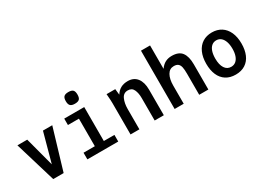

<svg xmlns="http://www.w3.org/2000/svg" viewBox="-28 -1519 3056 2253"><g transform="rotate(-30 1500.0 -393.0)"><path d="M64 -553H197L302 -158L410 -553H536L371 0H230Z M696.5 -550H967.5V-90H1111V0H692.5V-90H845.5V-463H696.5ZM814.5 -717Q814.5 -760.5 832.5 -778.2Q850.5 -796 893.5 -796Q937 -796 954.8 -778.2Q972.5 -760.5 972.5 -717Q972.5 -674 954.8 -656Q937 -638 893.5 -638Q851 -638 832.8 -656.2Q814.5 -674.5 814.5 -717Z M1272 -525.5 1270 -550H1388L1396.5 -470Q1424.5 -515 1464.8 -537Q1505 -559 1560.5 -559Q1641 -559 1684.8 -503Q1728.5 -447 1728.5 -346V0H1604.5V-306Q1604.5 -372 1583.2 -418Q1562 -464 1506.5 -464Q1448 -464 1422.8 -408.5Q1397.5 -353 1397.5 -274V0H1277.5V-422Q1277.5 -464 1272 -525.5Z M1875 -790H1998V-473Q2029.5 -517.5 2067.8 -537.2Q2106 -557 2155 -557Q2250.5 -557 2291.2 -502.2Q2332 -447.5 2332 -342V0H2208V-287Q2208 -342 2201 -374.8Q2194 -407.5 2174.2 -424.2Q2154.5 -441 2117 -441Q2059 -441 2028.5 -387.8Q1998 -334.5 1998 -246V0H1875Z M2461 -273Q2461 -362 2490.2 -426.8Q2519.5 -491.5 2573.2 -525.8Q2627 -560 2700 -560Q2773 -560 2826.8 -525.8Q2880.5 -491.5 2909.8 -426.8Q2939 -362 2939 -273Q2939 -186.5 2911.5 -122.8Q2884 -59 2830.2 -24.5Q2776.5 10 2700 10Q2623.5 10 2569.8 -24.5Q2516 -59 2488.5 -122.5Q2461 -186 2461 -273ZM2816.5 -273Q2816.5 -328.5 2802.5 -369.2Q2788.5 -410 2762 -432Q2735.5 -454 2699.5 -454Q2663.5 -454 2637.2 -432.2Q2611 -410.5 2597.2 -369.8Q2583.5 -329 2583.5 -273Q2583.5 -190 2613.8 -143Q2644 -96 2699 -96Q2736 -96 2762.2 -117.5Q2788.5 -139 2802.5 -178.8Q2816.5 -218.5 2816.5 -273Z"/></g></svg>

Font: JuliaMono
Style: Bold
Weight: 700
Monospace: yes
Designer: cormullion
Foundry: corm
Version: Version 0.055; ttfautohint (v1.8.4)